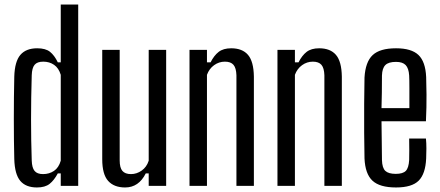

<svg xmlns="http://www.w3.org/2000/svg" viewBox="-20 -820 1943 847"><path d="M248 -800H325V0H248V-55H235Q219 -25 199 -9Q179 7 143 7Q94 7 69.5 -22Q45 -51 43 -118Q41 -199 41 -296Q41 -393 43 -482Q45 -549 70 -578Q95 -607 144 -607Q181 -607 200.5 -591.5Q220 -576 235 -545H248ZM170 -52Q197 -52 218 -66Q239 -80 248 -111V-490Q239 -520 218.5 -534Q198 -548 171 -548Q144 -548 132.5 -534Q121 -520 120 -488Q114 -287 120 -112Q121 -80 132.5 -66Q144 -52 170 -52Z M532 7Q483 7 457 -22Q431 -51 431 -118V-600H508V-112Q508 -80 520 -66Q532 -52 558 -52Q583 -52 605 -67.5Q627 -83 636 -111V-600H713V0H636V-55H623Q592 7 532 7Z M816 0V-600H893V-545H909Q924 -575 944.5 -591Q965 -607 1000 -607Q1049 -607 1074 -578Q1099 -549 1100 -482V0H1023V-488Q1022 -520 1010 -534Q998 -548 972 -548Q946 -548 924.5 -532.5Q903 -517 893 -490V0Z M1204 0V-600H1281V-545H1297Q1312 -575 1332.5 -591Q1353 -607 1388 -607Q1437 -607 1462 -578Q1487 -549 1488 -482V0H1411V-488Q1410 -520 1398 -534Q1386 -548 1360 -548Q1334 -548 1312.5 -532.5Q1291 -517 1281 -490V0Z M1785 -209H1859Q1861 -189 1861 -165Q1861 -141 1860 -121Q1857 -53 1827 -23Q1797 7 1727 7Q1655 7 1623 -23Q1591 -53 1588 -121Q1587 -171 1586.5 -234.5Q1586 -298 1586.5 -362Q1587 -426 1588 -478Q1592 -547 1624 -577Q1656 -607 1727 -607Q1795 -607 1826 -577.5Q1857 -548 1860 -480Q1861 -457 1861.5 -403Q1862 -349 1859 -285H1663Q1663 -244 1664 -203Q1665 -162 1665 -114Q1666 -79 1680 -66Q1694 -53 1726 -53Q1757 -53 1770 -66Q1783 -79 1785 -114Q1786 -150 1785 -209ZM1727 -547Q1694 -547 1680 -533Q1666 -519 1665 -487Q1665 -446 1664.5 -411.5Q1664 -377 1663 -343H1786Q1786 -393 1786 -431Q1786 -469 1785 -487Q1783 -519 1769.5 -533Q1756 -547 1727 -547Z"/></svg>

Font: Big Shoulders Display Medium
Style: Regular
Weight: 500
Designer: Patric King
Foundry: XO Type Co
Version: Version 1.000; ttfautohint (v1.8.2)